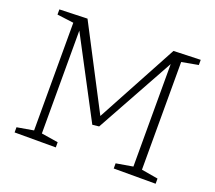

<svg xmlns="http://www.w3.org/2000/svg" viewBox="-117 -854 1135 1012"><g transform="rotate(20 450.0 -347.5)"><path d="M846 -695V-666L753 -649V-45L846 -29V0H611V-29L705 -45V-620L463 -182L426 -178L192 -621V-44L286 -29V0H55V-29L148 -45V-649L55 -661V-690L211 -695L450 -236L695 -690Z"/></g></svg>

Font: Bitter Pro Light
Style: Regular
Weight: 300
Designer: Sol Matas, and Bitter project Authors
Foundry: Sol Matas
Version: Version 1.010